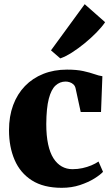

<svg xmlns="http://www.w3.org/2000/svg" viewBox="-20 -886 534 917"><path d="M275 11Q188 11 132.2 -24.5Q76.5 -60 49.8 -122.2Q23 -184.5 23 -264Q23 -330.5 42.8 -383.8Q62.5 -437 99.2 -475Q136 -513 187 -533.2Q238 -553.5 300 -553.5Q346.5 -553.5 378 -546.5Q409.5 -539.5 431.2 -531.8Q453 -524 469 -522L462.5 -351H365.5L341 -464Q338.5 -475.5 330.8 -482.8Q323 -490 313 -493.2Q303 -496.5 293.5 -496.5Q266 -496.5 245.2 -477.5Q224.5 -458.5 213 -414.2Q201.5 -370 201 -293.5Q201 -238 209.8 -197.2Q218.5 -156.5 235.2 -130.2Q252 -104 275 -91Q298 -78 326 -78Q351 -78 373.8 -83Q396.5 -88 416.2 -96.2Q436 -104.5 450.5 -114.5L472 -65.5Q459.5 -51.5 430.8 -33.5Q402 -15.5 362 -2.2Q322 11 275 11ZM267.5 -607.5 223.5 -645.5 384.5 -866 482 -780Q466.5 -757 440.8 -730.8Q415 -704.5 384.5 -679.5Q354 -654.5 323.8 -635.2Q293.5 -616 269 -607.5Z"/></svg>

Font: Merriweather 60pt Black
Style: Regular
Weight: 900
Version: Version 2.100